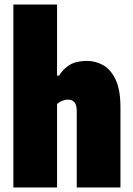

<svg xmlns="http://www.w3.org/2000/svg" viewBox="-20 -828 589 848"><path d="M39 0V-808H232V-494H241Q259 -524 288 -541.5Q317 -559 364 -559Q403.5 -559 437.2 -539.2Q471 -519.5 491.5 -474.5Q512 -429.5 512 -354V0H319V-336Q319 -366 308.2 -377Q297.5 -388 280 -388Q267.5 -388 254 -382.5Q240.5 -377 232 -368V0Z"/></svg>

Font: Encode Sans Condensed Condensed Black
Style: Regular
Weight: 900
Width: 3
Designer: Multiple Designers
Foundry: Impallari Type
Version: Version 3.000; ttfautohint (v1.8.3) -l 8 -r 50 -G 200 -x 14 